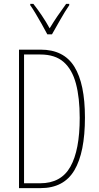

<svg xmlns="http://www.w3.org/2000/svg" viewBox="-20 -1063 512 990"><path d="M418 -457Q418 -277 363.5 -185Q309 -93 189 -93H78V-807H190Q309 -807 363.5 -719Q418 -631 418 -457ZM391 -455Q391 -559 371.5 -632Q352 -705 308 -743.5Q264 -782 188 -782H104V-118H187Q295 -118 343 -203.5Q391 -289 391 -455ZM224 -886Q211 -911 194.5 -940Q178 -969 162.5 -995Q147 -1021 136 -1036V-1043H152Q172 -1018 195 -984Q218 -950 236 -917Q256 -950 276 -979.5Q296 -1009 321 -1043H337V-1036Q315 -1004 291.5 -962.5Q268 -921 248 -886Z"/></svg>

Font: Noto Sans Kannada UI ExtraCondensed Thin
Style: Regular
Weight: 100
Width: 2
Designer: Jelle Bosma - Monotype Design Team
Foundry: Monotype Imaging Inc.
Version: Version 2.005; ttfautohint (v1.8.4.7-5d5b)